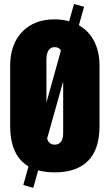

<svg xmlns="http://www.w3.org/2000/svg" viewBox="-20 -836 537 941"><path d="M248.5 8.8Q204.6 8.8 167 -1L143.1 84.5L94.2 70.8L119.6 -20.5Q29.8 -73.7 29.8 -219.2V-513.2Q29.8 -618.2 88.4 -679.7Q147 -741.2 248.5 -741.2Q284.7 -741.2 318.8 -731.9L342.8 -816.4L392.1 -802.7L366.7 -712.4Q415.5 -684.6 441.7 -633.5Q467.8 -582.5 467.8 -513.2V-219.2Q467.8 -104.5 411.9 -47.9Q356 8.8 248.5 8.8ZM248.5 -127Q266.6 -127 278.1 -140.4Q289.6 -153.8 289.6 -183.1V-437L210.9 -156.7Q219.7 -127 248.5 -127ZM248.5 -605Q207.5 -605 207.5 -541V-333.5L278.8 -588.9Q268.6 -605 248.5 -605Z"/></svg>

Font: Anton
Style: Regular
Weight: 400
Foundry: vernon adams
Version: Version 1.000